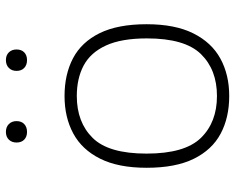

<svg xmlns="http://www.w3.org/2000/svg" viewBox="-93 -694 796 650"><g transform="rotate(-90 305.0 -369.0)"><path d="M305 9Q232 9 177.5 -20Q123 -49 92.5 -110.8Q62 -172.5 62 -270.5Q62 -366.5 92.8 -428Q123.5 -489.5 178.2 -519Q233 -548.5 305 -548.5Q378 -548.5 432.8 -519.8Q487.5 -491 517.8 -429.5Q548 -368 548 -270.5Q548 -174.5 517 -112.5Q486 -50.5 431.5 -20.8Q377 9 305 9ZM305 -32.5Q394 -32.5 447 -86.8Q500 -141 500 -269.5Q500 -356 476 -408.2Q452 -460.5 408.2 -483.8Q364.5 -507 305 -507Q216 -507 163 -453.2Q110 -399.5 110 -271Q110 -141.5 163 -87Q216 -32.5 305 -32.5ZM426.5 -675.5Q410 -675.5 400 -685Q390 -694.5 390 -711Q390 -727 400 -737Q410 -747 426.5 -747Q443 -747 452.8 -737Q462.5 -727 462.5 -711Q462.5 -694.5 452.8 -685Q443 -675.5 426.5 -675.5ZM183.5 -675.5Q167 -675.5 157.2 -685Q147.5 -694.5 147.5 -711Q147.5 -727 157.2 -737Q167 -747 183.5 -747Q200 -747 210 -737Q220 -727 220 -711Q220 -694.5 210 -685Q200 -675.5 183.5 -675.5Z"/></g></svg>

Font: Encode Sans Exp XLt
Style: Regular
Weight: 200
Width: 7
Designer: Multiple Designers
Foundry: Impallari Type
Version: Version 3.002; ttfautohint (v1.8.3) -l 8 -r 50 -G 200 -x 14 